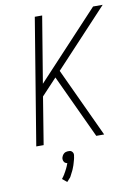

<svg xmlns="http://www.w3.org/2000/svg" viewBox="-103 -803 805 1103"><g transform="rotate(-10 300.0 -251.5)"><path d="M408 0 235 -371 146 -276 101 0H58L179 -735H222L158 -348L519 -735H575L266 -404L454 0ZM198 232 171 210Q173 207 175.5 204Q178 201 180 198L188 186Q189 183 191 180Q193 177 194.5 174.5Q196 172 197.5 169Q199 166 200.5 163Q202 160 204 156.5Q206 153 207 150Q208 147 210 143.5Q212 140 212 138L213 136L217 125Q214 125 211.5 124Q209 123 207 122Q205 121 203 119.5Q201 118 199.5 115.5Q198 113 197 111Q196 109 195 106.5Q194 104 194 100.5Q194 97 194 96V92Q195 89 196 86Q197 83 198.5 80Q200 77 202 74Q204 71 206.5 69Q209 67 211 65Q213 63 216.5 62Q220 61 224 60Q228 59 230 59H234Q237 59 240 59Q243 59 246.5 60Q250 61 252 62.5Q254 64 256 66Q258 68 259.5 70.5Q261 73 262 75.5Q263 78 263 82Q263 86 263 87L262 92Q262 97 260.5 102.5Q259 108 258 113Q257 118 255 123.5Q253 129 252 134Q251 139 249 144Q247 149 245 154.5Q243 160 241 165Q239 170 236.5 175Q234 180 231 185.5Q228 191 226 195.5Q224 200 220.5 206Q217 212 214 214Z"/></g></svg>

Font: Iosevka Aile XLt Obl
Style: Regular
Weight: 200
Italic angle: -9°
Designer: Belleve Invis
Foundry: Belleve Invis
Version: Version 31.1.0; ttfautohint (v1.8.4)